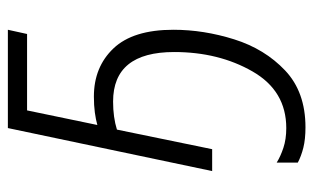

<svg xmlns="http://www.w3.org/2000/svg" viewBox="-178 -394 815 500"><g transform="rotate(-90 230.0 -144.5)"><path d="M148 243Q240 243 296 190Q352 137 377 57.5Q402 -22 402 -101Q402 -206 353.5 -257Q305 -308 228 -308Q205 -308 186.5 -305.5Q168 -303 154 -299L192 -482H391L402 -532H146L34 0H91L142 -248Q174 -258 215 -258Q344 -258 344 -99Q344 17 293.5 105Q243 193 146 193Q117 193 94.5 185.5Q72 178 56 168V223Q73 232 95 237.5Q117 243 148 243Z"/></g></svg>

Font: Noto Sans UI Light
Style: Italic
Weight: 300
Italic angle: -12°
Designer: Monotype Design Team
Foundry: Monotype Imaging Inc.
Version: Version 1.901